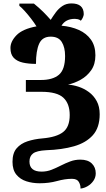

<svg xmlns="http://www.w3.org/2000/svg" viewBox="-20 -871 619 1121"><path d="M450 230Q451 210 440.5 191.5Q430 173 400 173Q360 173 313 186Q266 199 211 199Q170 199 134 187.5Q98 176 75.5 148.5Q53 121 53 74Q53 23 77 -5Q101 -33 140.5 -46Q180 -59 228 -63Q310 -70 348.5 -100Q387 -130 387 -199Q387 -266 350 -300.5Q313 -335 222 -335H131V-404H219Q288 -404 324 -434.5Q360 -465 360 -544Q360 -595 340.5 -626Q321 -657 276 -657Q227 -657 208.5 -615.5Q190 -574 190 -498Q147 -498 113.5 -505.5Q80 -513 60.5 -533Q41 -553 41 -591Q41 -629 76.5 -665.5Q112 -702 193 -717Q180 -738 161.5 -762Q143 -786 124.5 -806.5Q106 -827 93 -837V-850H178Q210 -824 232.5 -801.5Q255 -779 276 -755Q289 -776 305.5 -798.5Q322 -821 344.5 -836Q367 -851 397 -851Q469 -851 469 -788Q469 -782 464.5 -770.5Q460 -759 452 -750Q444 -757 434 -759Q424 -761 417 -761Q363 -761 339 -721Q396 -716 440.5 -696Q485 -676 511 -639.5Q537 -603 537 -548Q537 -496 512.5 -461Q488 -426 451 -405.5Q414 -385 377 -377Q407 -375 439 -364.5Q471 -354 499 -333.5Q527 -313 544.5 -281Q562 -249 562 -204Q562 -126 522 -81.5Q482 -37 412 -17Q342 3 250 6Q194 9 173 25Q152 41 152 72Q152 131 223 131Q254 131 281.5 120Q309 109 335.5 95.5Q362 82 390 71.5Q418 61 449 61Q493 61 516 83.5Q539 106 539 141Q539 165 525.5 184.5Q512 204 491.5 216Q471 228 450 230Z"/></svg>

Font: Noto Serif SemiCondensed Black
Style: Regular
Weight: 900
Width: 4
Designer: Monotype Design Team
Foundry: Monotype Imaging Inc.
Version: Version 2.014; ttfautohint (v1.8.4.7-5d5b)